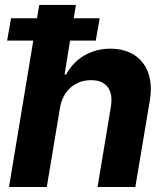

<svg xmlns="http://www.w3.org/2000/svg" viewBox="-20 -747 664 767"><path d="M421.5 -552.6C340.2 -552.6 277 -511 244 -449.2H237.9L259.9 -584.9H362.6L378.2 -674H274.5L283.4 -727.3H136.7L127.8 -674H24.1L8.5 -584.9H112.9L16 0H166.9L219.5 -315.3C230.8 -385.7 281.2 -426.8 343.8 -426.8C405.9 -426.8 433.9 -387.1 422.9 -320.3L369.7 0H520.6L578.8 -347.3C599.8 -473.4 532.7 -552.6 421.5 -552.6Z"/></svg>

Font: TID UI
Style: Bold Italic
Weight: 700
Italic angle: -9.39999°
Designer: The TID Project Authors
Foundry: Bakken & Bæck
Version: Version 1.001;hotconv 1.0.109;makeotfexe 2.5.65596